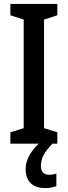

<svg xmlns="http://www.w3.org/2000/svg" viewBox="-20 -734 346 981"><path d="M273 0H33V-58L101 -79V-634L33 -656V-714H273V-656L205 -634V-79L273 -58ZM189 113Q189 159 231 159Q243 159 252 157Q261 155 268 153V217Q257 221 243.5 224Q230 227 212 227Q162 227 136.5 201.5Q111 176 111 129Q111 91 134 53Q157 15 195 -14L248 0Q216 33 202.5 59Q189 85 189 113Z"/></svg>

Font: Avrile Sans Condensed Medium
Style: Regular
Weight: 500
Width: 3
Designer: Monotype Design Team
Foundry: Monotype Imaging Inc.
Version: Version 2.001;September 10, 2019;FontCreator 11.5.0.2425 64-